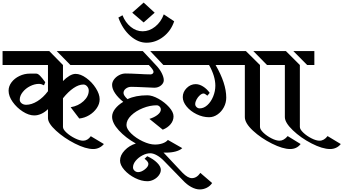

<svg xmlns="http://www.w3.org/2000/svg" viewBox="-34 -1087 2677 1497"><path d="M457 -580V-455Q481 -480 507 -495.5Q533 -511 555 -511Q594 -511 638.5 -479Q683 -447 713 -400Q743 -353 743 -313Q743 -277 720.5 -244Q698 -211 661.5 -189Q625 -167 584 -163L517 -251Q577 -261 617.5 -298.5Q658 -336 658 -381Q658 -399 645.5 -413.5Q633 -428 616 -428Q580 -428 539 -400Q498 -372 457 -321V-97Q457 -78 485 -52.5Q513 -27 550.5 -8.5Q588 10 614 10Q649 10 674 -25L776 36Q760 55 738.5 65Q717 75 693 75Q634 75 549.5 32Q465 -11 402.5 -68.5Q340 -126 340 -166V-236Q317 -213 289 -200Q261 -187 233 -187Q191 -187 144 -217Q97 -247 65 -292Q33 -337 33 -380Q33 -415 56 -445.5Q79 -476 117.5 -494.5Q156 -513 198 -513H249Q262 -513 278.5 -496Q295 -479 319 -446L309 -422Q288 -433 270 -433Q236 -433 201 -415.5Q166 -398 143 -369Q120 -340 120 -310Q120 -293 134.5 -281.5Q149 -270 170 -270Q212 -270 257.5 -298Q303 -326 340 -376V-580H-14V-689H350ZM793 -580H515L408 -689H793Z M1620 340Q1604 364 1578 377Q1552 390 1524 390Q1492 390 1457 371Q1422 352 1391 318L1245 168Q1218 140 1189.5 124Q1161 108 1137 108Q1108 108 1076.5 124.5Q1045 141 1024 166.5Q1003 192 1003 218Q1003 233 1015 244Q1027 255 1043 255Q1068 255 1095.5 233.5Q1123 212 1123 191Q1123 182 1115 171.5Q1107 161 1093 151L1114 131Q1162 153 1191 182Q1220 211 1220 237Q1220 259 1204.5 280Q1189 301 1164.5 313.5Q1140 326 1115 326Q1069 326 1019 301Q969 276 935.5 238Q902 200 902 165Q902 123 938.5 85Q975 47 1025 32Q945 -13 892.5 -70.5Q840 -128 840 -177Q840 -208 863.5 -238.5Q887 -269 927 -293Q887 -325 863.5 -359.5Q840 -394 840 -425Q840 -447 855 -467.5Q870 -488 894.5 -501Q919 -514 946 -514Q980 -514 1058 -510Q1075 -509 1096 -508Q1117 -507 1140 -507Q1149 -507 1156 -512.5Q1163 -518 1163 -527Q1163 -543 1126 -580H766V-689H1079L1181 -580Q1211 -549 1227 -517Q1243 -485 1243 -462Q1243 -439 1221.5 -421Q1200 -403 1169 -403Q1152 -403 1080 -407Q1055 -408 1031.5 -409Q1008 -410 990 -410Q965 -410 947 -396Q929 -382 929 -362Q929 -343 960 -314Q1023 -344 1115 -344Q1153 -344 1201.5 -317Q1250 -290 1284.5 -251.5Q1319 -213 1319 -180Q1319 -146 1296 -118.5Q1273 -91 1235 -76L1131 -160Q1170 -172 1195 -192Q1220 -212 1220 -233Q1220 -246 1210.5 -256Q1201 -266 1187 -266Q1135 -266 1080 -244Q1025 -222 988.5 -186.5Q952 -151 952 -112Q952 -82 989 -46Q1026 -10 1079 15Q1132 40 1174 40Q1207 40 1234 30.5Q1261 21 1275 4L1387 68Q1369 85 1335.5 94Q1302 103 1261 103H1241Q1241 103 1252 114L1390 261Q1431 302 1462 302Q1500 302 1528 261ZM1240 -580 1137 -689H1368V-580Z M1086 -1067 1172 -988 1086 -912 997 -988ZM1078 -843Q1130 -843 1175.5 -879Q1221 -915 1243 -975L1324 -921Q1299 -846 1239 -800Q1179 -754 1108 -754Q1042 -754 981.5 -807.5Q921 -861 889 -950L921 -968Q943 -912 985.5 -877.5Q1028 -843 1078 -843Z M1342 -689H1883L1993 -580V-97Q1993 -78 2019.5 -52.5Q2046 -27 2082.5 -8.5Q2119 10 2145 10Q2179 10 2209 -26L2310 36Q2280 75 2228 75Q2171 75 2086 32.5Q2001 -10 1938 -68.5Q1875 -127 1875 -174V-580H1647Q1730 -437 1730 -326Q1730 -286 1711.5 -251Q1693 -216 1662 -194.5Q1631 -173 1596 -173Q1547 -173 1499 -196.5Q1451 -220 1421 -256.5Q1391 -293 1391 -330Q1391 -370 1421.5 -400.5Q1452 -431 1492 -431Q1520 -431 1549.5 -412.5Q1579 -394 1601 -363L1583 -341Q1563 -358 1553 -358Q1540 -358 1524.5 -344.5Q1509 -331 1498.5 -311.5Q1488 -292 1488 -275Q1488 -262 1498.5 -252Q1509 -242 1523 -242Q1555 -242 1583 -267.5Q1611 -293 1628 -334.5Q1645 -376 1645 -419Q1645 -493 1596 -580H1342ZM1941 -689H2106V-580H2048Z M2077 -689H2195L2304 -580V-97Q2304 -78 2331 -52.5Q2358 -27 2394.5 -8.5Q2431 10 2457 10Q2493 10 2520 -26L2623 36Q2608 55 2586.5 65Q2565 75 2540 75Q2480 75 2395.5 31.5Q2311 -12 2249 -71.5Q2187 -131 2187 -174V-580H2077ZM2253 -689H2417V-580H2361Z"/></svg>

Font: Amita
Style: Bold
Weight: 700
Designer: Eduardo Rodriguez Tunni, Modular Infotech, Brian J. Bonislawsky
Foundry: Eduardo Rodriguez Tunni, Modular Infotech, Brian J. Bonislawsky
Version: Version 1.003